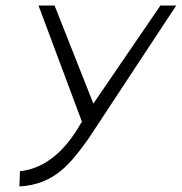

<svg xmlns="http://www.w3.org/2000/svg" viewBox="-20 -471 656 693"><path d="M119 -451 276 -31 272 -26C206 90 129 139 52 147L50 202C175 195 233 122 299 30L616 -451H559L317 -97L177 -451Z"/></svg>

Font: Charger Sport
Style: ExLitExtObl
Weight: 200
Designer: Jasper
Foundry: Cannot Into Space Fonts
Version: Version 1.1